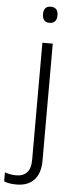

<svg xmlns="http://www.w3.org/2000/svg" viewBox="-115 -761 411 1033"><g transform="rotate(5 90.0 -244.5)"><path d="M78 -686Q78 -729 116 -729Q156 -729 156 -686Q156 -642 116 -642Q78 -642 78 -686ZM16 240Q-27 240 -52 229V180Q-24 191 11 191Q47 191 67.5 169Q88 147 88 100V-532H144V100Q144 168 110.5 204Q77 240 16 240Z"/></g></svg>

Font: BC Sans Light
Style: Regular
Weight: 300
Designer: Monotype Design Team
Foundry: Monotype Imaging Inc.
Version: Version 2.000;GOOG;noto-source:20170915:90ef993387c0